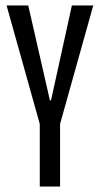

<svg xmlns="http://www.w3.org/2000/svg" viewBox="-20 -680 363 700"><path d="M125 0V-228L4 -660H83L162 -314H166L242 -660H320L199 -228V0Z"/></svg>

Font: Bricolage Grotesque 96pt Condensed Light
Style: Regular
Weight: 300
Width: 3
Designer: Mathieu Triay
Foundry: Atelier Triay
Version: Version 1.001; ttfautohint (v1.8.4.7-5d5b);gftools[0.9.33.de